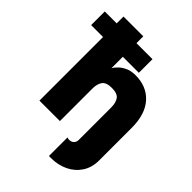

<svg xmlns="http://www.w3.org/2000/svg" viewBox="-258 -846 1167 1167"><g transform="rotate(45 325.0 -263.0)"><path d="M616.2 0Q616.2 61 587.4 105.2Q558.6 149.4 509.3 173.3Q460 197.3 398.9 197.3Q394.5 197.3 390.1 197.3Q385.7 197.3 381.3 196.8V37.6Q388.7 41 398.9 41Q417.5 41 429 29.5Q440.4 18.1 440.4 0V-279.3Q440.4 -319.8 423.8 -343Q407.2 -366.2 359.4 -366.2Q312 -366.2 295.2 -343Q278.3 -319.8 278.3 -279.3V0H102.5V-546.9H0V-664.1H102.5V-722.7H272.5V-664.1H410.2V-546.9H272.5V-449.2Q281.2 -464.4 298.6 -481.2Q315.9 -498 342.8 -510.3Q369.6 -522.5 406.2 -522.5Q502.9 -522.5 559.6 -459.5Q616.2 -396.5 616.2 -279.3Z"/></g></svg>

Font: Giphurs Black
Style: Regular
Weight: 900
Version: Version 0.920; ttfautohint (v1.8.4.7-5d5b)